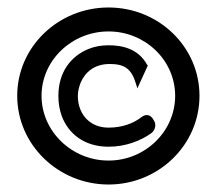

<svg xmlns="http://www.w3.org/2000/svg" viewBox="-20 -482 579 513"><path d="M26 -226C26 -95 136 11 270 11C404 11 513 -95 513 -226C513 -357 404 -462 270 -462C136 -462 26 -357 26 -226ZM91 -226C91 -321 172 -398 270 -398C368 -398 448 -321 448 -226C448 -131 368 -53 270 -53C172 -53 91 -131 91 -226ZM136 -226C136 -206 139 -189 145 -172C163 -124 206 -90 270 -90C316 -90 356 -106 384 -126C395 -134 399 -150 390 -162C383 -175 371 -179 358 -169C336 -152 306 -141 270 -141C258 -141 247 -143 237 -147C209 -158 188 -186 188 -226C188 -238 191 -249 195 -260C207 -289 232 -311 273 -311C312 -311 331 -299 343 -259L347 -246L375 -307L373 -309C349 -353 305 -361 270 -361C251 -361 233 -358 216 -351C170 -332 136 -290 136 -226Z"/></svg>

Font: Charger Pro
Style: Bd
Weight: 700
Designer: Jasper
Foundry: Cannot Into Space Fonts
Version: Version 1.09